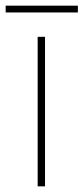

<svg xmlns="http://www.w3.org/2000/svg" viewBox="-43 -658 295 678"><path d="M116 0H90V-528H116ZM232 -638V-614H-23V-638Z"/></svg>

Font: Noto Sans Thin
Style: Regular
Weight: 100
Designer: Monotype Design Team
Foundry: Monotype Imaging Inc.
Version: Version 2.007